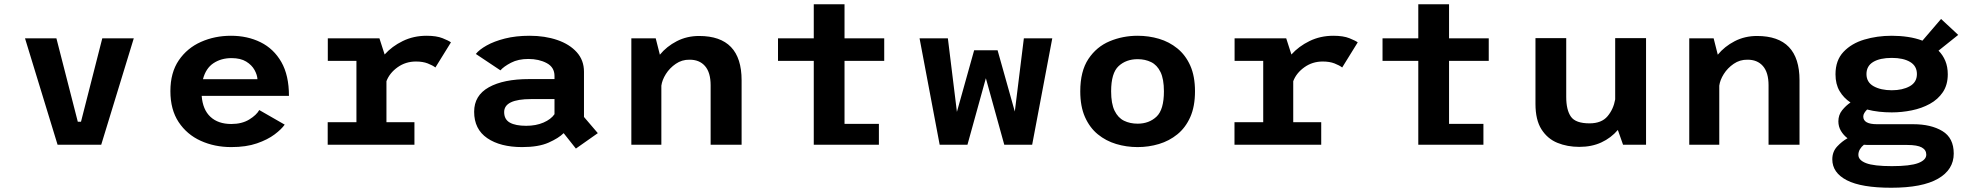

<svg xmlns="http://www.w3.org/2000/svg" viewBox="-20 -680 9270 902"><path d="M460.5 -500H608.5L455.5 0H250.5L97.5 -500H245L345.5 -108H360.5Z M1317.5 -94.5Q1302.5 -73 1270 -48.5Q1237.5 -24 1187 -6.5Q1136.5 11 1066.5 11Q988 11 923 -18.5Q858 -48 819.2 -106.5Q780.5 -165 780.5 -252Q780.5 -339 820 -396.8Q859.5 -454.5 924.2 -483.2Q989 -512 1065 -512Q1142.5 -512 1204.2 -481.5Q1266 -451 1301.8 -388.5Q1337.5 -326 1337.5 -229.5H927.5Q932.5 -164.5 968.8 -131Q1005 -97.5 1066.5 -97.5Q1116.5 -97.5 1150.8 -118.5Q1185 -139.5 1198 -163ZM1067.5 -407Q1019 -407 983 -383.2Q947 -359.5 933.5 -308H1189.5Q1188.5 -328 1175.8 -351.2Q1163 -374.5 1136.5 -390.8Q1110 -407 1067.5 -407Z M1795.5 -106H1927V0H1519.5V-106H1654.5V-394H1520V-500H1762.5L1787 -424Q1821.5 -462.5 1872.2 -487.2Q1923 -512 1984 -512Q2030.5 -512 2059.2 -500.5Q2088 -489 2098.5 -481L2025.5 -363Q2012.5 -373 1989.5 -382Q1966.5 -391 1934 -391Q1885.5 -391 1847.8 -364Q1810 -337 1795.5 -298.5Z M2685.5 18 2628 -54.5Q2604.5 -31 2557.2 -10Q2510 11 2433 11Q2330.5 11 2269 -31Q2207.5 -73 2207.5 -155Q2207.5 -231.5 2276.5 -270Q2345.5 -308.5 2465.5 -308.5H2585V-323Q2585 -364 2548.5 -383.5Q2512 -403 2462 -403Q2414.5 -403 2380.5 -385.2Q2346.5 -367.5 2331 -349.5L2215.5 -426.5Q2231 -446.5 2266 -466.2Q2301 -486 2352.2 -499Q2403.5 -512 2468 -512Q2540 -512 2597.8 -492.2Q2655.5 -472.5 2689.5 -434.8Q2723.5 -397 2723.5 -343V-130.5L2788.5 -54.5ZM2452 -89Q2498 -89 2533.2 -104.2Q2568.5 -119.5 2585 -143.5V-214.5H2475Q2348.5 -214.5 2348.5 -153.5Q2348.5 -119 2375.2 -104Q2402 -89 2452 -89Z M2946 0V-500H3060.5L3080 -423Q3112 -462 3159.5 -486.5Q3207 -511 3264.5 -511Q3464 -511 3464 -303V0H3318.5V-279.5Q3318.5 -339.5 3292 -369.8Q3265.5 -400 3219 -399.5Q3183.5 -400 3154.8 -380.2Q3126 -360.5 3108.2 -332.2Q3090.5 -304 3087 -277.5V0Z M3635 -394V-500H3803V-660H3947.5V-500H4134V-394H3947.5V-98H4109V0H3803V-394Z M4525 0H4394.5L4300 -500H4433L4475.5 -154.5L4556.5 -444H4666.5L4747.5 -156L4790 -500H4923.5L4829 0H4698L4611.5 -312.5Z M5324.5 11Q5272 11 5223.8 -3.5Q5175.5 -18 5137.5 -49Q5099.5 -80 5077.2 -130Q5055 -180 5055 -251Q5055 -345.5 5093.2 -403Q5131.5 -460.5 5193 -486.2Q5254.5 -512 5324.5 -512Q5376.5 -512 5424.8 -497.8Q5473 -483.5 5511.2 -452.5Q5549.5 -421.5 5571.8 -371.8Q5594 -322 5594 -251Q5594 -180 5571.8 -130Q5549.5 -80 5511.2 -49Q5473 -18 5424.8 -3.5Q5376.5 11 5324.5 11ZM5324.5 -99Q5378 -99 5413 -131.8Q5448 -164.5 5448 -251Q5448 -308.5 5432 -341.5Q5416 -374.5 5388 -388.2Q5360 -402 5324.5 -402Q5270.5 -402 5235.2 -369.5Q5200 -337 5200 -251Q5200 -193 5216.2 -159.8Q5232.5 -126.5 5260.5 -112.8Q5288.5 -99 5324.5 -99Z M6055.5 -106H6187V0H5779.5V-106H5914.5V-394H5780V-500H6022.5L6047 -424Q6081.5 -462.5 6132.2 -487.2Q6183 -512 6244 -512Q6290.5 -512 6319.2 -500.5Q6348 -489 6358.5 -481L6285.5 -363Q6272.5 -373 6249.5 -382Q6226.5 -391 6194 -391Q6145.5 -391 6107.8 -364Q6070 -337 6055.5 -298.5Z M6475 -394V-500H6643V-660H6787.5V-500H6974V-394H6787.5V-98H6949V0H6643V-394Z M7399.5 10Q7343 10 7296.5 -9Q7250 -28 7221.8 -72.2Q7193.5 -116.5 7193.5 -192V-501H7338V-224.5Q7338 -163.5 7360 -132Q7382 -100.5 7447.5 -100.5Q7504 -100.5 7532 -133.8Q7560 -167 7568 -213V-501H7713V0H7605L7580.5 -69.5Q7548.5 -32 7503.2 -11Q7458 10 7399.5 10Z M7916 0V-500H8030.5L8050 -423Q8082 -462 8129.5 -486.5Q8177 -511 8234.5 -511Q8434 -511 8434 -303V0H8288.5V-279.5Q8288.5 -339.5 8262 -369.8Q8235.5 -400 8189 -399.5Q8153.5 -400 8124.8 -380.2Q8096 -360.5 8078.2 -332.2Q8060.5 -304 8057 -277.5V0Z M8867.5 -152Q8837 -152 8807.8 -155.2Q8778.5 -158.5 8751.5 -165.5Q8743.5 -157.5 8738.5 -149.2Q8733.5 -141 8733.5 -132.5Q8733.5 -96.5 8798 -96.5H8967.5Q9052 -96.5 9105.2 -64.2Q9158.5 -32 9158.5 41.5Q9158.5 117 9084.8 159.5Q9011 202 8865 202Q8724.5 202 8656.2 166.8Q8588 131.5 8588 68.5Q8588 32.5 8611 8Q8634 -16.5 8659.5 -30.5Q8640.5 -45 8628.5 -65.2Q8616.5 -85.5 8616.5 -110Q8616.5 -140 8634.2 -162Q8652 -184 8673.5 -198.5Q8641 -220 8622 -252.5Q8603 -285 8603 -331Q8603 -396.5 8640.5 -436.2Q8678 -476 8738.2 -494Q8798.5 -512 8867.5 -512Q8906 -512 8943 -506.5Q8980 -501 9011.5 -489L9099 -591L9179.5 -516L9087 -442Q9107.5 -421.5 9119 -393.8Q9130.5 -366 9130.5 -331Q9130.5 -281.5 9107.5 -247.2Q9084.5 -213 9046.2 -192Q9008 -171 8961.2 -161.5Q8914.5 -152 8867.5 -152ZM8867.5 -256Q8918 -256 8951.8 -274.8Q8985.5 -293.5 8985.5 -332Q8985.5 -370 8953.5 -389Q8921.5 -408 8867.5 -408Q8812 -408 8780.2 -389Q8748.5 -370 8748.5 -332Q8748.5 -293.5 8782.2 -274.8Q8816 -256 8867.5 -256ZM8710.5 47.5Q8710.5 72.5 8746.8 86.5Q8783 100.5 8868 100.5Q8954 100.5 8991.8 86Q9029.5 71.5 9029.5 46.5Q9029.5 24.5 9008.5 12.8Q8987.5 1 8939.5 1H8753Q8745 1 8736.5 0Q8725 9 8717.8 21.2Q8710.5 33.5 8710.5 47.5Z"/></svg>

Font: League Mono SemiBold
Style: Regular
Weight: 600
Width: 6
Designer: Tyler Finck
Foundry: The League of Moveable Type / Tyler Finck
Version: Version 2.300;RELEASE